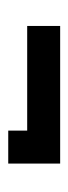

<svg xmlns="http://www.w3.org/2000/svg" viewBox="130 -596 166 466"><g transform="rotate(90 213.0 -363.0)"><path d="M377 -426V-300H297V-346H43V-426Z"/></g></svg>

Font: Transit CAT
Style: Regular
Weight: 400
Designer: Peter Wiegel
Foundry: Peter Wiegel
Version: 1.000